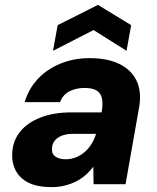

<svg xmlns="http://www.w3.org/2000/svg" viewBox="-20 -754 644 786"><path d="M191 12Q133 12 97 -6Q61 -24 44.5 -55.5Q28 -87 30 -126Q32 -177 62 -214.5Q92 -252 146 -273Q200 -294 274 -294H396Q402 -328 397.5 -350.5Q393 -373 375.5 -383.5Q358 -394 325 -394Q291 -394 264 -380Q237 -366 226 -336H81Q97 -390 134 -430Q171 -470 226 -493Q281 -516 347 -516Q420 -516 469 -492Q518 -468 539.5 -422.5Q561 -377 549 -312L494 0H363L362 -72Q348 -53 330.5 -37.5Q313 -22 291 -11Q269 0 244 6Q219 12 191 12ZM248 -102Q271 -102 291 -110Q311 -118 327 -132Q343 -146 354.5 -164.5Q366 -183 373 -205V-206H277Q252 -206 233 -198.5Q214 -191 203.5 -177.5Q193 -164 193 -146Q191 -124 207 -113Q223 -102 248 -102ZM197 -546 216 -651 381 -734 517 -651 498 -546 363 -631Z"/></svg>

Font: DM Sans Black
Style: Italic
Weight: 900
Italic angle: -10°
Designer: Colophon Foundry, Jonny Pinhorn
Foundry: Colophon Foundry
Version: Version 4.004;gftools[0.9.30]